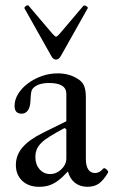

<svg xmlns="http://www.w3.org/2000/svg" viewBox="-20 -707 436 738"><path d="M130 11Q90 11 65.5 -12Q41 -35 41 -73Q41 -111 67 -141Q93 -171 146 -197L235 -241V-346Q235 -367 218.5 -377.5Q202 -388 169 -388Q122 -388 104 -364Q101 -360 99.5 -349.5Q98 -339 97 -318Q96 -295 87 -282.5Q78 -270 63 -270Q36 -270 36 -300Q36 -324 50 -346.5Q64 -369 87.5 -386.5Q111 -404 140.5 -414.5Q170 -425 202 -425Q245 -425 277 -405Q295 -395 302.5 -378.5Q310 -362 310 -333V-97Q310 -70 319 -56Q328 -42 345 -42Q354 -42 361.5 -46Q369 -50 377 -59Q380 -62 385 -59Q390 -56 393.5 -51.5Q397 -47 395 -43Q377 -13 359.5 -1Q342 11 316 11Q288 11 268.5 -4Q249 -19 241 -48Q221 -26 203.5 -13Q186 0 169 5.5Q152 11 130 11ZM173 -38Q189 -38 203 -46.5Q217 -55 226 -68.5Q235 -82 235 -97V-210L228 -215Q195 -197 173 -183.5Q151 -170 138.5 -157.5Q126 -145 121 -132Q116 -119 116 -103Q116 -75 132 -56.5Q148 -38 173 -38ZM195 -478Q184 -478 177 -492L74 -675Q73 -678 76 -681Q79 -684 83.5 -686Q88 -688 90 -685L181 -578Q192 -566 195 -566Q200 -566 210 -578L300 -684Q303 -687 307.5 -685.5Q312 -684 315.5 -680.5Q319 -677 317 -675L214 -492Q210 -485 205.5 -481.5Q201 -478 195 -478Z"/></svg>

Font: Junicode VF
Style: Regular
Weight: 400
Designer: Peter S. Baker
Version: Version 2.213